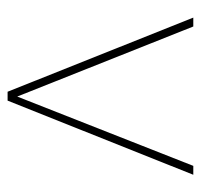

<svg xmlns="http://www.w3.org/2000/svg" viewBox="-32 -510 541 518"><g transform="rotate(90 239.0 -250.5)"><path d="M227 0 27 -501H51L240 -26L427 -501H451L251 0Z"/></g></svg>

Font: DM Sans 17pt Thin
Style: Regular
Weight: 250
Version: Version 4.004;gftools[0.9.30]